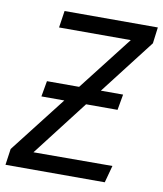

<svg xmlns="http://www.w3.org/2000/svg" viewBox="-86 -753 695 817"><g transform="rotate(10 261.5 -344.0)"><path d="M521 -618 338 -381H434L422 -313H286L101 -73L442 -74L422 0H-7L3 -70L192 -313H93L105 -381H244L426 -615H116L127 -688H530Z"/></g></svg>

Font: FiraGO Book
Style: Italic
Weight: 350
Italic angle: -8°
Designer: bBox Type GmbH
Foundry: bBox Type GmbH
Version: Version 1.001